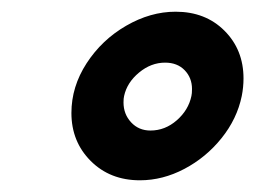

<svg xmlns="http://www.w3.org/2000/svg" viewBox="-20 -747 436 328"><path d="M102 -554Q102 -599 128 -639Q154 -679 195.5 -703Q237 -727 280 -727Q331 -727 363.5 -694.5Q396 -662 396 -613Q396 -598 393 -583Q385 -544 358.5 -511Q332 -478 295 -458.5Q258 -439 219 -439Q168 -439 135 -472Q102 -505 102 -554ZM307 -583Q308 -587 308 -595Q308 -614 295.5 -627Q283 -640 262 -640Q238 -640 217.5 -623Q197 -606 192 -583Q191 -579 191 -572Q191 -552 204 -538Q217 -524 237 -524Q262 -524 282 -541.5Q302 -559 307 -583Z"/></svg>

Font: Prompt SemiBold
Style: Italic
Weight: 600
Italic angle: -12°
Designer: Katatrad Team
Foundry: CadsonDemak
Version: Version 1.001